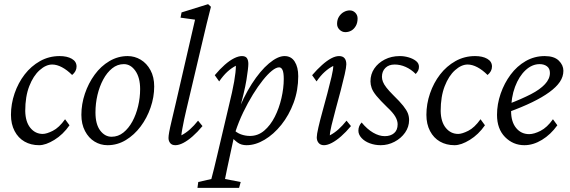

<svg xmlns="http://www.w3.org/2000/svg" viewBox="-20 -697 2769 932"><path d="M233.4 -383.8Q203.1 -383.8 172.4 -356.4Q141.6 -329.1 122.1 -278.8Q102.5 -228.5 102.5 -158.2Q103.5 -105.5 127.4 -76.2Q151.4 -46.9 187.5 -46.9Q206.1 -46.9 236.3 -62Q266.6 -77.1 295.9 -118.2L317.4 -88.9Q286.1 -43.9 244.1 -18.1Q202.1 7.8 169.9 7.8Q129.9 7.8 99.1 -9.8Q68.4 -27.3 50.8 -61Q33.2 -94.7 33.2 -139.6Q33.2 -192.4 50.8 -243.7Q68.4 -294.9 99.6 -335.4Q130.9 -376 174.3 -400.4Q217.8 -424.8 269.5 -424.8Q305.7 -424.8 328.6 -411.6Q351.6 -398.4 351.6 -374Q351.6 -362.3 346.2 -352.1Q340.8 -341.8 330.1 -333Q305.7 -357.4 280.8 -370.6Q255.9 -383.8 233.4 -383.8Z M502 7.8Q467.8 7.8 439 -9.8Q410.2 -27.3 392.6 -61Q375 -94.7 375 -139.6Q375 -191.4 392.1 -242.2Q409.2 -293 439.5 -334.5Q469.7 -376 511.2 -400.4Q552.7 -424.8 599.6 -424.8Q633.8 -424.8 663.1 -407.2Q692.4 -389.6 710.4 -356.4Q728.5 -323.2 728.5 -277.3Q728.5 -225.6 710.9 -174.8Q693.4 -124 662.6 -83Q631.8 -42 590.8 -17.1Q549.8 7.8 502 7.8ZM521.5 -33.2Q553.7 -33.2 579.1 -53.7Q604.5 -74.2 622.6 -107.4Q640.6 -140.6 650.4 -181.6Q660.2 -222.7 660.2 -264.6Q660.2 -320.3 637.2 -353Q614.3 -385.7 581.1 -385.7Q549.8 -385.7 524.4 -365.2Q499 -344.7 481 -311Q462.9 -277.3 453.1 -235.8Q443.4 -194.3 443.4 -151.4Q443.4 -93.8 466.3 -63.5Q489.3 -33.2 521.5 -33.2Z M831.1 7.8Q814.5 7.8 806.2 -2.4Q797.9 -12.7 797.9 -27.3Q797.9 -37.1 801.3 -56.2Q804.7 -75.2 813 -109.9Q821.3 -144.5 834 -199.2L926.8 -601.6L856.4 -611.3L861.3 -636.7L990.2 -676.8L1003.9 -664.1Q994.1 -625 983.4 -582.5Q972.7 -540 959 -479.5L883.8 -161.1Q878.9 -141.6 874 -117.7Q869.1 -93.8 865.2 -72.8Q861.3 -51.8 860.4 -40Q882.8 -51.8 902.3 -69.3Q921.9 -86.9 941.4 -111.3L962.9 -85Q938.5 -55.7 915 -35.2Q891.6 -14.6 870.1 -3.4Q848.6 7.8 831.1 7.8Z M938.5 214.8 942.4 186.5 1005.9 171.9Q1011.7 151.4 1019 121.1Q1026.4 90.8 1034.2 57.6L1090.8 -182.6Q1108.4 -253.9 1116.7 -301.3Q1125 -348.6 1125 -377.9Q1102.5 -366.2 1083 -348.1Q1063.5 -330.1 1043.9 -301.8L1022.5 -332Q1046.9 -361.3 1070.8 -382.3Q1094.7 -403.3 1116.2 -414.1Q1137.7 -424.8 1154.3 -424.8Q1171.9 -424.8 1178.7 -414.6Q1185.5 -404.3 1185.5 -386.7Q1185.5 -367.2 1176.3 -309.1Q1167 -251 1135.7 -140.6H1128.9Q1161.1 -225.6 1202.1 -289.6Q1243.2 -353.5 1285.6 -389.2Q1328.1 -424.8 1361.3 -424.8Q1393.6 -424.8 1410.6 -397.9Q1427.7 -371.1 1427.7 -327.1Q1427.7 -258.8 1405.3 -198.2Q1382.8 -137.7 1345.7 -91.3Q1308.6 -44.9 1264.2 -18.6Q1219.7 7.8 1176.8 7.8Q1151.4 7.8 1134.3 -4.4Q1117.2 -16.6 1098.6 -38.1L1111.3 -70.3Q1127.9 -52.7 1149.4 -44.9Q1170.9 -37.1 1193.4 -37.1Q1232.4 -37.1 1262.7 -63Q1293 -88.9 1314 -130.4Q1335 -171.9 1346.2 -220.7Q1357.4 -269.5 1357.4 -313.5Q1357.4 -343.8 1351.6 -356.9Q1345.7 -370.1 1335 -370.1Q1320.3 -370.1 1299.8 -353.5Q1279.3 -336.9 1255.9 -307.6Q1232.4 -278.3 1208 -238.8Q1183.6 -199.2 1161.1 -152.8Q1138.7 -106.4 1122.1 -55.7L1116.2 -34.2L1103.5 24.4Q1089.8 88.9 1082 124Q1074.2 159.2 1072.3 171.9L1148.4 186.5L1140.6 214.8Z M1552.7 7.8Q1536.1 7.8 1526.9 -2.9Q1517.6 -13.7 1517.6 -30.3Q1517.6 -43.9 1525.4 -78.1Q1533.2 -112.3 1545.4 -156.2Q1557.6 -200.2 1569.3 -244.6Q1581.1 -289.1 1589.4 -324.7Q1597.7 -360.4 1597.7 -377Q1576.2 -366.2 1556.2 -348.1Q1536.1 -330.1 1516.6 -301.8L1495.1 -332Q1519.5 -360.4 1543 -381.3Q1566.4 -402.3 1587.4 -413.6Q1608.4 -424.8 1626 -424.8Q1643.6 -424.8 1652.3 -414.6Q1661.1 -404.3 1661.1 -384.8Q1661.1 -371.1 1653.3 -336.4Q1645.5 -301.8 1633.8 -257.3Q1622.1 -212.9 1609.9 -168.5Q1597.7 -124 1589.4 -88.9Q1581.1 -53.7 1581.1 -40Q1603.5 -51.8 1623 -69.3Q1642.6 -86.9 1662.1 -111.3L1683.6 -85Q1659.2 -55.7 1635.7 -35.2Q1612.3 -14.6 1590.8 -3.4Q1569.3 7.8 1552.7 7.8ZM1656.2 -541Q1640.6 -541 1628.4 -552.7Q1616.2 -564.5 1616.2 -581.1Q1616.2 -601.6 1625.5 -616.2Q1634.8 -630.9 1648.9 -638.7Q1663.1 -646.5 1677.7 -646.5Q1693.4 -646.5 1704.6 -635.3Q1715.8 -624 1715.8 -607.4Q1715.8 -585.9 1707 -570.8Q1698.2 -555.7 1685.1 -548.3Q1671.9 -541 1656.2 -541Z M1828.1 7.8Q1799.8 7.8 1774.9 -1.5Q1750 -10.7 1734.9 -27.3Q1719.7 -43.9 1719.7 -62.5Q1719.7 -74.2 1723.6 -84Q1727.5 -93.8 1735.4 -102.5Q1761.7 -70.3 1791 -53.2Q1820.3 -36.1 1847.7 -36.1Q1876 -36.1 1893.1 -50.8Q1910.2 -65.4 1910.2 -93.8Q1910.2 -111.3 1898.9 -130.9Q1887.7 -150.4 1858.4 -177.7Q1825.2 -210 1807.6 -231.4Q1790 -252.9 1784.2 -269.5Q1778.3 -286.1 1778.3 -301.8Q1778.3 -336.9 1796.9 -364.3Q1815.4 -391.6 1847.7 -408.2Q1879.9 -424.8 1920.9 -424.8Q1942.4 -424.8 1963.9 -418.5Q1985.4 -412.1 1999.5 -400.9Q2013.7 -389.6 2013.7 -373Q2013.7 -362.3 2009.8 -354.5Q2005.9 -346.7 1998 -337.9Q1975.6 -360.4 1949.2 -372.1Q1922.9 -383.8 1895.5 -383.8Q1867.2 -383.8 1850.6 -367.2Q1834 -350.6 1834 -324.2Q1834 -312.5 1838.9 -299.8Q1843.8 -287.1 1856 -271.5Q1868.2 -255.9 1888.7 -235.4Q1920.9 -204.1 1937.5 -183.1Q1954.1 -162.1 1960 -146.5Q1965.8 -130.9 1965.8 -114.3Q1965.8 -81.1 1946.3 -53.2Q1926.8 -25.4 1895 -8.8Q1863.3 7.8 1828.1 7.8Z M2250 -383.8Q2219.7 -383.8 2189 -356.4Q2158.2 -329.1 2138.7 -278.8Q2119.1 -228.5 2119.1 -158.2Q2120.1 -105.5 2144 -76.2Q2168 -46.9 2204.1 -46.9Q2222.7 -46.9 2252.9 -62Q2283.2 -77.1 2312.5 -118.2L2334 -88.9Q2302.7 -43.9 2260.7 -18.1Q2218.8 7.8 2186.5 7.8Q2146.5 7.8 2115.7 -9.8Q2085 -27.3 2067.4 -61Q2049.8 -94.7 2049.8 -139.6Q2049.8 -192.4 2067.4 -243.7Q2085 -294.9 2116.2 -335.4Q2147.5 -376 2190.9 -400.4Q2234.4 -424.8 2286.1 -424.8Q2322.3 -424.8 2345.2 -411.6Q2368.2 -398.4 2368.2 -374Q2368.2 -362.3 2362.8 -352.1Q2357.4 -341.8 2346.7 -333Q2322.3 -357.4 2297.4 -370.6Q2272.5 -383.8 2250 -383.8Z M2525.4 7.8Q2470.7 7.8 2431.6 -31.7Q2392.6 -71.3 2392.6 -139.6Q2392.6 -191.4 2410.2 -242.2Q2427.7 -293 2458.5 -334.5Q2489.3 -376 2531.7 -400.4Q2574.2 -424.8 2624 -424.8Q2669.9 -424.8 2692.4 -402.8Q2714.8 -380.9 2714.8 -353.5Q2714.8 -325.2 2697.8 -299.8Q2680.7 -274.4 2646.5 -249.5Q2612.3 -224.6 2563 -200.7Q2513.7 -176.8 2449.2 -153.3V-192.4Q2512.7 -216.8 2557.1 -239.7Q2601.6 -262.7 2625.5 -288.6Q2649.4 -314.5 2649.4 -342.8Q2649.4 -364.3 2635.3 -375Q2621.1 -385.7 2599.6 -385.7Q2562.5 -385.7 2530.8 -356Q2499 -326.2 2480 -275.4Q2460.9 -224.6 2460.9 -158.2Q2460.9 -105.5 2485.4 -75.7Q2509.8 -45.9 2548.8 -45.9Q2572.3 -45.9 2604 -62Q2635.7 -78.1 2664.1 -118.2L2685.5 -88.9Q2653.3 -43.9 2610.8 -18.1Q2568.4 7.8 2525.4 7.8Z"/></svg>

Font: Crimson Pro Light
Style: Italic
Weight: 300
Italic angle: -12°
Designer: Jacques Le Bailly
Foundry: Baron von Fonthausen
Version: Version 1.003